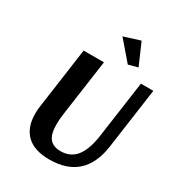

<svg xmlns="http://www.w3.org/2000/svg" viewBox="-206 -1000 1047 1138"><g transform="rotate(30 318.0 -431.0)"><path d="M427 -873 491 -726 427 -709 316 -838ZM305 11Q201 11 149 -39.5Q97 -90 97 -183Q97 -211 101 -236L159 -650H298L244 -267Q238 -225 238 -192Q238 -125 262.5 -95Q287 -65 338 -65Q405 -65 444 -114Q483 -163 497 -267L551 -650H636L578 -236Q543 11 305 11Z"/></g></svg>

Font: Arsenal
Style: Bold Italic
Weight: 700
Italic angle: -9.10001°
Designer: Andrij Shevchenko
Foundry: Stairsfor
Version: Version 2.001;PS 002.001;hotconv 1.0.88;makeotf.lib2.5.64775